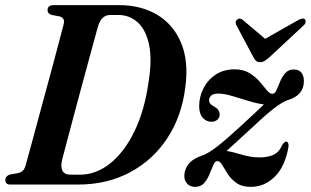

<svg xmlns="http://www.w3.org/2000/svg" viewBox="-26 -720 1212 749"><path d="M-5.5 -17.5Q-5 -33 12 -39L43.5 -44.5Q56.5 -47.5 63.5 -54.5Q70.5 -61.5 74.5 -77Q81 -101 93 -144.2Q105 -187.5 119.5 -241.8Q134 -296 149.8 -353.8Q165.5 -411.5 180 -465.2Q194.5 -519 205.5 -561.2Q216.5 -603.5 222.5 -626Q228.5 -650 206.5 -656L174.5 -662Q159.5 -667.5 159.5 -679.5Q159.5 -700 182.5 -700H438.5Q524 -700 587 -662.5Q650 -625 680.2 -553.5Q710.5 -482 697 -380Q683 -266.5 626.8 -181Q570.5 -95.5 481.2 -47.8Q392 0 278 0H14.5Q-5 0 -5.5 -17.5ZM285 -38.5Q348.5 -38.5 403.8 -82.5Q459 -126.5 498.5 -207.8Q538 -289 553.5 -400Q568 -489 555.2 -547Q542.5 -605 510.8 -633.2Q479 -661.5 436.5 -661.5H403.5Q386.5 -661.5 374.2 -650Q362 -638.5 354.5 -611Q349 -591 338.5 -552Q328 -513 314.2 -463Q300.5 -413 286 -359Q271.5 -305 258 -254.2Q244.5 -203.5 233.8 -163Q223 -122.5 217 -99.5Q202 -38.5 250 -38.5ZM823 -91.5Q813 -92.5 806.5 -77.2Q800 -62 792 -42Q784 -22 771 -6.5Q758 9 735.5 9Q716 9 704.5 -3Q693 -15 693 -33.5Q693 -59.5 710.2 -80.8Q727.5 -102 766 -114.5Q789.5 -123.5 823 -149.8Q856.5 -176 906.5 -222Q938 -251 962.8 -274Q987.5 -297 1003.5 -312.5Q977 -316 943.5 -326.2Q910 -336.5 878.5 -345.8Q847 -355 826.5 -355Q806 -355 797.8 -347.2Q789.5 -339.5 789.5 -328.5Q789.5 -320 795.8 -314Q802 -308 813.5 -302Q831 -291 831 -273.5Q831 -260.5 821.8 -252.8Q812.5 -245 799 -245Q778.5 -245 764.8 -260.8Q751 -276.5 751 -305.5Q751 -342.5 767.8 -375.5Q784.5 -408.5 815.5 -429Q846.5 -449.5 889 -449.5Q923.5 -449.5 947 -435Q970.5 -420.5 986.8 -401.8Q1003 -383 1014.5 -368.5Q1026 -354 1036.5 -354Q1046 -354 1052.5 -368.2Q1059 -382.5 1066.5 -401.2Q1074 -420 1086.5 -434.5Q1099 -449 1120.5 -449Q1140 -449 1149.8 -436.5Q1159.5 -424 1159.5 -404Q1159.5 -347.5 1096.5 -329.5Q1077 -323 1045.8 -299.5Q1014.5 -276 960.5 -225Q926.5 -193.5 901 -170.5Q875.5 -147.5 858 -131Q884 -127 918.2 -116.5Q952.5 -106 987.5 -106Q1017 -106 1039.5 -115.5Q1062 -125 1075 -154.5Q1084 -168 1091 -167.5Q1100.5 -167 1099.5 -148Q1086.5 -71 1046.2 -31Q1006 9 952.5 9Q918 9 896.8 -6Q875.5 -21 862.8 -40.8Q850 -60.5 841.2 -75.8Q832.5 -91 823 -91.5ZM1026.5 -498Q1015.5 -488.5 1007.2 -483Q999 -477.5 989 -477.5Q978.5 -477.5 972.8 -482.8Q967 -488 962 -498L896.5 -621Q889 -635.5 899.5 -644Q910 -652 922 -641.5L1008.5 -568.5L1137 -641.5Q1157 -652.5 1164.5 -644Q1167 -640 1166 -633.2Q1165 -626.5 1157 -619.5Z"/></svg>

Font: Fraunces 144pt S050 SemiBold
Style: Italic
Weight: 600
Italic angle: -16°
Version: Version 1.000; ttfautohint (v1.8.3)